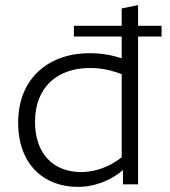

<svg xmlns="http://www.w3.org/2000/svg" viewBox="-20 -721 665 751"><path d="M269 -578H456V-493C421 -504 383 -513 330 -513C175 -513 51 -419 51 -241C51 -78 152 10 284 10C364 10 427 -26 461 -56V0H520V-578H612V-620H520V-701L456 -688V-620H269ZM332 -455C386 -455 423 -443 456 -431V-106C424 -80 367 -48 297 -48C187 -48 117 -122 117 -244C117 -382 206 -455 332 -455Z"/></svg>

Font: Roundo
Style: Regular
Weight: 400
Designer: Shiva Nallaperumal
Foundry: Indian Type Foundry
Version: Version 2.000